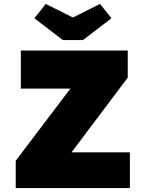

<svg xmlns="http://www.w3.org/2000/svg" viewBox="-20 -957 741 977"><path d="M60 0V-139L338 -506H86V-700H630V-562L344 -182H641V0ZM300 -753 155 -864 213 -937 351 -868 489 -937 547 -864 402 -753Z"/></svg>

Font: Lexend Black
Style: Regular
Weight: 900
Designer: Bonnie Shaver-Troup, Thomas Jockin
Foundry: Lexend
Version: Version 1.007; ttfautohint (v1.8.3)